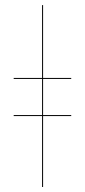

<svg xmlns="http://www.w3.org/2000/svg" viewBox="-20 -751 341 771"><path d="M153 -434V-289H266V-285H153V0H149V-285H35V-289H149V-434H35V-438H149V-730L153 -731V-438H266V-434Z"/></svg>

Font: FiraGO Four
Style: Regular
Weight: 100
Designer: bBox Type
Foundry: bBox Type GmbH
Version: Version 1.001